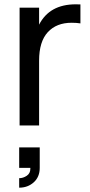

<svg xmlns="http://www.w3.org/2000/svg" viewBox="-20 -575 413 880"><path d="M348.6 -554.7V-467.8Q331.1 -470.7 308.1 -470.7Q238.8 -470.7 199 -427.5Q159.2 -384.3 159.2 -296.9V0H69.8V-540H159.2V-461.9Q207 -555.2 327.1 -555.2Q341.8 -555.2 348.6 -554.7ZM67.9 285.2V241.7Q85.9 241.7 102.5 230.7Q119.1 219.7 119.1 198.2V194.3H67.9V100.6H162.1V194.3Q162.1 235.8 134.8 260.5Q107.4 285.2 67.9 285.2Z"/></svg>

Font: Vela Sans Med
Style: Regular
Weight: 500
Designer: Principal design: Mikhail Sharanda - project Manrope.
Design modification: Ravid Balaliev
Foundry: Mikhail Sharanda
Version: Version 1.001